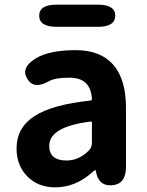

<svg xmlns="http://www.w3.org/2000/svg" viewBox="-20 -789 631 823"><path d="M217 14Q143 14 97 -33Q51 -80 51 -152Q51 -242 128 -291.5Q205 -341 368 -358Q374 -359 374 -365Q369 -456 278 -456Q216 -456 190 -441Q125 -404 97 -451Q68 -498 132 -538Q190 -574 305 -574Q411 -574 465.5 -511.5Q520 -449 520 -327V-73Q520 0 461 5Q402 10 391 -55Q390 -60 388 -60Q386 -60 369 -45Q300 14 217 14ZM265 -101Q317 -101 359 -142Q374 -156 374 -177V-264Q374 -269 369 -268Q191 -246 191 -164Q191 -101 265 -101ZM223 -674Q148 -674 148 -722Q148 -769 223 -769H399Q474 -769 474 -722Q474 -674 399 -674Z"/></svg>

Font: Resource Han Rounded KR
Style: Bold
Weight: 700
Designer: Cyano Hao (round all glyphs); Ryoko NISHIZUKA 西塚涼子 (kana, bopomofo & ideographs); Paul D. Hunt (Latin, Greek & Cyrillic)
Foundry: Cyano Hao
Version: 0.990